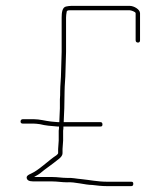

<svg xmlns="http://www.w3.org/2000/svg" viewBox="-20 -640 547 654"><path d="M178 -132V-118C178 -117 176 -114 172 -111C146 -94 123 -70 96 -54C87 -48 68 -44 71 -33C74 -21 89 -22 105 -22H159C175 -22 191 -19 208 -19C235 -21 270 -10 294 -10C311 -8 326 -6 345 -6H427C432 -6 434 -9 434 -14C434 -19 432 -21 427 -21H345C313 -21 286 -27 256 -30C241 -31 226 -35 208 -34C191 -34 176 -37 159 -37H96C105 -42 117 -49 122 -54C131 -62 153 -77 163 -85C173 -94 193 -104 193 -118V-132C193 -141 195 -152 195 -161V-195C196 -199 196 -204 196 -209H322C327 -209 329 -211 329 -216C329 -221 327 -224 322 -224H197C197 -238 199 -259 199 -271C199 -290 200 -311 200 -330C200 -350 203 -374 203 -395C203 -417 205 -440 205 -463V-580C205 -587 206 -593 207 -599C207 -606 217 -605 223 -605H422C426 -605 442 -600 442 -595V-503C442 -498 445 -495 450 -495C455 -495 457 -498 457 -503V-595C457 -608 436 -620 422 -620H223C217 -620 211 -619 206 -618C192 -616 190 -597 190 -580V-463C190 -440 188 -416 188 -394C188 -374 185 -349 185 -330C185 -321 185 -311 184 -301V-271C184 -258 182 -237 182 -224H177C168 -225 161 -225 154 -226C135 -228 115 -234 95 -234H58C53 -234 50 -231 50 -226C50 -221 53 -219 58 -219H95C101 -219 108 -218 116 -217C136 -212 152 -211 176 -209H181C181 -204 181 -200 180 -195V-161C180 -152 178 -141 178 -132Z"/></svg>

Font: Electronic
Style: UltTh
Weight: 100
Version: Version 1.011